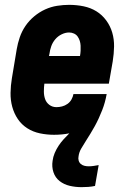

<svg xmlns="http://www.w3.org/2000/svg" viewBox="-20 -548 540 792"><path d="M316 224Q291 224 267.5 218.5Q244 213 226 199Q208 185 200.5 162.5Q193 140 197 115Q199 99 205.5 83.5Q212 68 221.5 53.5Q231 39 242.5 26.5Q254 14 266 2Q251 5 235 6.5Q219 8 203 8Q173 8 144.5 2Q116 -4 92.5 -19Q69 -34 53.5 -57Q38 -80 30.5 -107.5Q23 -135 23.5 -165Q24 -195 29 -225L49 -345Q53 -369 61.5 -394Q70 -419 85 -441Q100 -463 121 -480.5Q142 -498 166 -509Q190 -520 215.5 -524Q241 -528 265 -528Q296 -528 325 -522Q354 -516 377.5 -501.5Q401 -487 418 -464Q435 -441 443 -413.5Q451 -386 450.5 -356Q450 -326 445 -295L429 -203H163Q161 -187 161 -170.5Q161 -154 166 -139.5Q171 -125 183.5 -115.5Q196 -106 213 -106Q224 -106 236 -109Q248 -112 258.5 -119.5Q269 -127 275 -138Q281 -149 283 -160H420Q417 -143 412.5 -126.5Q408 -110 401.5 -93.5Q395 -77 387.5 -60.5Q380 -44 371.5 -28.5Q363 -13 353.5 2.5Q344 18 334.5 33Q325 48 315.5 64Q306 80 304 97Q302 106 304.5 114.5Q307 123 313.5 128.5Q320 134 328.5 136Q337 138 346 138Q356 138 366 136.5Q376 135 387 133L372 219Q358 222 344 223Q330 224 316 224ZM182 -317H310Q312 -328 312.5 -338.5Q313 -349 312.5 -359.5Q312 -370 309 -379.5Q306 -389 300.5 -397Q295 -405 285.5 -409.5Q276 -414 265 -414Q250 -414 234.5 -406.5Q219 -399 208 -386Q197 -373 191.5 -357.5Q186 -342 184 -326Z"/></svg>

Font: Iosevka Term Curly Hv Obl
Style: Regular
Weight: 900
Italic angle: -9°
Designer: Belleve Invis
Foundry: Belleve Invis
Version: Version 32.3.0